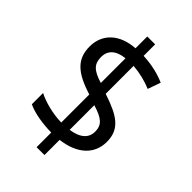

<svg xmlns="http://www.w3.org/2000/svg" viewBox="-241 -851 1002 1002"><g transform="rotate(45 260.0 -350.5)"><path d="M230 -50V58H288V-54C404 -68 470 -130 470 -221C470 -316 409 -354 288 -394V-600C338 -596 385 -584 425 -567L450 -638C405 -658 352 -671 288 -674V-759H230V-672C123 -665 54 -605 54 -509C54 -417 107 -369 230 -331V-124C166 -125 96 -144 54 -166V-83C95 -63 161 -51 230 -50ZM230 -598V-416C158 -438 135 -462 135 -514C135 -560 166 -592 230 -598ZM288 -128V-310C364 -287 389 -264 389 -215C389 -170 357 -138 288 -128Z"/></g></svg>

Font: Noto Sans Gujarati UI SemiCondensed
Style: Regular
Weight: 400
Width: 4
Designer: Jelle Bosma - Monotype Design Team, Universal Thirst
Foundry: Monotype Imaging Inc.
Version: Version 2.106